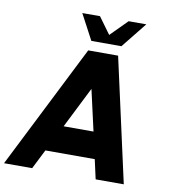

<svg xmlns="http://www.w3.org/2000/svg" viewBox="-125 -984 978 1069"><g transform="rotate(10 364.0 -449.5)"><path d="M322 -700H491L646.5 0H487.5L463 -110H184L128.5 0H-30.5ZM260.5 -260H429.5L377 -492ZM330 -755 253.5 -899H353.5L422 -805L515.5 -899H615.5L500 -755Z"/></g></svg>

Font: Urbanist Black
Style: Italic
Weight: 900
Italic angle: -8°
Designer: Corey Hu
Foundry: Corey Hu
Version: Version 1.330; ttfautohint (v1.8.4.7-5d5b)